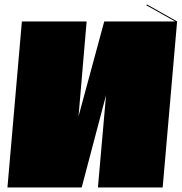

<svg xmlns="http://www.w3.org/2000/svg" viewBox="-20 -831 805 851"><path d="M765 -736 701 0H414L450 -409L342 0H13L77 -736H364L328 -315L442 -736H756L628 -808L632 -811Z"/></svg>

Font: FFF_HK Layer Front
Style: Regular
Weight: 400
Italic angle: -5°
Designer: bBox Type GmbH
Foundry: bBox Type GmbH
Version: Version 0.002